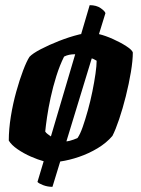

<svg xmlns="http://www.w3.org/2000/svg" viewBox="-20 -628 544 743"><path d="M183 95Q164 95 147 88.5Q130 82 125 76L149 -4Q127 -10 99.5 -22Q72 -34 48 -50.5Q24 -67 14 -84Q14 -128 22 -177.5Q30 -227 43 -273.5Q56 -320 69.5 -355.5Q83 -391 94 -408Q106 -421 137.5 -437.5Q169 -454 208.5 -469.5Q248 -485 284 -494Q287 -495 290 -495.5Q293 -496 294 -496Q302 -524 310.5 -552Q319 -580 327 -608Q353 -608 369.5 -596.5Q386 -585 388 -577L363 -496Q388 -490 417 -477Q446 -464 468.5 -449.5Q491 -435 494 -425Q494 -394 486.5 -349Q479 -304 467 -256Q455 -208 441 -166.5Q427 -125 415 -102Q392 -75 358 -54.5Q324 -34 286 -21Q248 -8 213 -3ZM177 -100 271 -418Q270 -418 269.5 -418Q269 -418 268 -418Q258 -418 248 -416Q238 -414 228 -409Q211 -375 198 -333.5Q185 -292 176 -250.5Q167 -209 162 -174.5Q157 -140 155 -119Q158 -114 164 -109.5Q170 -105 177 -100ZM237 -81Q238 -81 238 -81Q238 -81 239 -81Q242 -81 249.5 -83Q257 -85 265.5 -88Q274 -91 280 -94Q290 -108 300 -136.5Q310 -165 320 -201Q330 -237 337.5 -274Q345 -311 349.5 -342.5Q354 -374 354 -393Q350 -395 345 -398Q340 -401 335 -402Z"/></svg>

Font: Texturina 12pt Black
Style: Italic
Weight: 900
Italic angle: -11°
Designer: Guillermo Torres Carreño
Foundry: Omnibus-Type
Version: Version 1.002